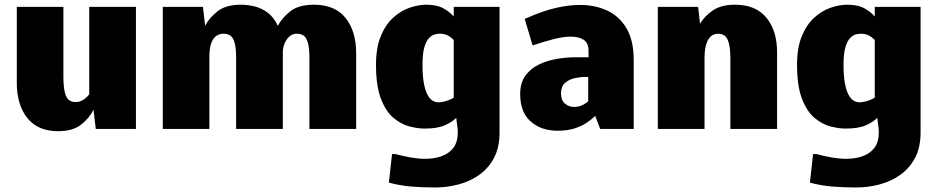

<svg xmlns="http://www.w3.org/2000/svg" viewBox="-20 -558 4057 831"><path d="M231 9.8Q143.6 9.8 98.1 -47.4Q52.7 -104.5 52.7 -200.2V-528.3H254.4V-228.5Q254.4 -182.1 260.7 -157.7Q267.1 -133.3 278.8 -124.8Q290.5 -116.2 307.1 -116.2Q320.3 -116.2 330.8 -120.8Q341.3 -125.5 350.3 -133.1Q359.4 -140.6 366.2 -149.9V-528.3H568.4V0H394.5L384.8 -83Q367.2 -47.4 331.3 -18.8Q295.4 9.8 231 9.8Z M684.6 0V-528.3H858.4L867.7 -446.8Q886.2 -481.4 922.1 -509.5Q958 -537.6 1022 -537.6Q1051.8 -537.6 1082 -530.3Q1112.3 -522.9 1138.7 -503.2Q1165 -483.4 1182.6 -446.3Q1200.2 -480.5 1236.3 -509Q1272.5 -537.6 1338.9 -537.6Q1429.2 -537.6 1475.3 -480.7Q1521.5 -423.8 1521.5 -326.7V0H1319.3V-302.2Q1319.3 -350.6 1312.3 -374Q1305.2 -397.5 1292.7 -404.8Q1280.3 -412.1 1263.7 -412.1Q1246.1 -412.1 1232.7 -400.1Q1219.2 -388.2 1211.7 -369.9Q1204.1 -351.6 1204.1 -332V0H1002V-305.2Q1002 -349.6 995.6 -372.6Q989.3 -395.5 977.1 -403.8Q964.8 -412.1 946.8 -412.1Q931.2 -412.1 917.2 -403.3Q903.3 -394.5 894.8 -372.6Q886.2 -350.6 886.2 -310.5V0Z M1862.3 253.4Q1808.6 253.4 1759 249.3Q1709.5 245.1 1663.1 232.4L1676.8 108.9H1691.9Q1726.6 118.2 1759 123.8Q1791.5 129.4 1819.8 129.4Q1859.4 129.4 1891.6 117.9Q1923.8 106.4 1942.6 81.3Q1961.4 56.2 1961.4 14.6Q1961.4 8.3 1960.4 -2.9Q1959.5 -14.2 1954.6 -47.9Q1938.5 -30.8 1906.2 -16.1Q1874 -1.5 1817.4 -1.5Q1789.1 -1.5 1753.2 -10.5Q1717.3 -19.5 1683.8 -47.1Q1650.4 -74.7 1628.9 -130.1Q1607.4 -185.5 1607.4 -277.8Q1607.4 -351.1 1627.9 -401.1Q1648.4 -451.2 1681.4 -481.2Q1714.4 -511.2 1752.4 -524.4Q1790.5 -537.6 1825.2 -537.6Q1870.6 -537.6 1898.9 -522Q1927.2 -506.3 1943.8 -486.3V-528.3H2142.1V15.6Q2142.1 79.6 2118.4 124.8Q2094.7 169.9 2054.7 198.5Q2014.6 227.1 1964.8 240.2Q1915 253.4 1862.3 253.4ZM1877 -115.2Q1885.3 -115.2 1894.5 -116.9Q1903.8 -118.7 1912.6 -121.3Q1921.4 -124 1929.4 -127.7Q1937.5 -131.3 1943.8 -135.3V-385.3Q1937.5 -391.1 1931.4 -396Q1925.3 -400.9 1918.2 -404.5Q1911.1 -408.2 1902.6 -410.2Q1894 -412.1 1882.3 -412.1Q1874.5 -412.1 1862.3 -409.2Q1850.1 -406.2 1837.6 -394Q1825.2 -381.8 1816.9 -354.2Q1808.6 -326.7 1808.6 -276.9Q1808.6 -231.9 1814 -200.9Q1819.3 -169.9 1828.6 -151.1Q1837.9 -132.3 1850.3 -123.8Q1862.8 -115.2 1877 -115.2Z M2393.1 7.8Q2322.3 7.8 2276.9 -32.2Q2231.4 -72.3 2231.4 -150.4Q2231.4 -200.2 2254.9 -231.7Q2278.3 -263.2 2314.9 -280Q2351.6 -296.9 2392.3 -303.5Q2433.1 -310.1 2467.8 -310.1H2527.3V-338.4Q2527.3 -372.1 2506.1 -385.7Q2484.9 -399.4 2451.7 -399.4Q2417.5 -399.4 2374.5 -388.2Q2331.5 -377 2285.2 -361.3L2251 -476.1Q2292.5 -495.1 2333.5 -508.8Q2374.5 -522.5 2414.3 -529.5Q2454.1 -536.6 2490.7 -536.6Q2555.2 -536.6 2607.7 -512.5Q2660.2 -488.3 2691.4 -435.8Q2722.7 -383.3 2722.7 -298.8V0H2577.6L2556.2 -56.2Q2539.6 -40 2517.1 -25.4Q2494.6 -10.7 2464.4 -1.5Q2434.1 7.8 2393.1 7.8ZM2463.4 -95.2Q2485.8 -95.2 2502.2 -103.8Q2518.6 -112.3 2525.9 -119.6V-225.1H2515.1Q2492.2 -225.1 2467.3 -219.7Q2442.4 -214.4 2425.3 -199Q2408.2 -183.6 2408.2 -153.8Q2408.2 -123.5 2425.5 -109.4Q2442.9 -95.2 2463.4 -95.2Z M2827.1 0V-528.3H3001.5L3009.8 -455.1Q3029.3 -488.3 3065.2 -512.9Q3101.1 -537.6 3161.6 -537.6Q3250.5 -537.6 3296.9 -481.7Q3343.3 -425.8 3343.3 -330.6V0H3141.1V-300.3Q3141.1 -347.7 3134.5 -371.6Q3127.9 -395.5 3116 -403.8Q3104 -412.1 3086.9 -412.1Q3076.7 -412.1 3066.4 -407.2Q3056.2 -402.3 3047.9 -390.6Q3039.6 -378.9 3034.4 -358.2Q3029.3 -337.4 3029.3 -305.2V0Z M3684.6 253.4Q3630.9 253.4 3581.3 249.3Q3531.7 245.1 3485.4 232.4L3499 108.9H3514.2Q3548.8 118.2 3581.3 123.8Q3613.8 129.4 3642.1 129.4Q3681.6 129.4 3713.9 117.9Q3746.1 106.4 3764.9 81.3Q3783.7 56.2 3783.7 14.6Q3783.7 8.3 3782.7 -2.9Q3781.7 -14.2 3776.9 -47.9Q3760.7 -30.8 3728.5 -16.1Q3696.3 -1.5 3639.6 -1.5Q3611.3 -1.5 3575.4 -10.5Q3539.6 -19.5 3506.1 -47.1Q3472.7 -74.7 3451.2 -130.1Q3429.7 -185.5 3429.7 -277.8Q3429.7 -351.1 3450.2 -401.1Q3470.7 -451.2 3503.7 -481.2Q3536.6 -511.2 3574.7 -524.4Q3612.8 -537.6 3647.5 -537.6Q3692.9 -537.6 3721.2 -522Q3749.5 -506.3 3766.1 -486.3V-528.3H3964.4V15.6Q3964.4 79.6 3940.7 124.8Q3917 169.9 3877 198.5Q3836.9 227.1 3787.1 240.2Q3737.3 253.4 3684.6 253.4ZM3699.2 -115.2Q3707.5 -115.2 3716.8 -116.9Q3726.1 -118.7 3734.9 -121.3Q3743.7 -124 3751.7 -127.7Q3759.8 -131.3 3766.1 -135.3V-385.3Q3759.8 -391.1 3753.7 -396Q3747.6 -400.9 3740.5 -404.5Q3733.4 -408.2 3724.9 -410.2Q3716.3 -412.1 3704.6 -412.1Q3696.8 -412.1 3684.6 -409.2Q3672.4 -406.2 3659.9 -394Q3647.5 -381.8 3639.2 -354.2Q3630.9 -326.7 3630.9 -276.9Q3630.9 -231.9 3636.2 -200.9Q3641.6 -169.9 3650.9 -151.1Q3660.2 -132.3 3672.6 -123.8Q3685.1 -115.2 3699.2 -115.2Z"/></svg>

Font: Comme Black
Style: Regular
Weight: 900
Version: Version 1.000;gftools[0.9.27]